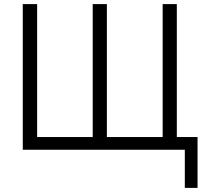

<svg xmlns="http://www.w3.org/2000/svg" viewBox="-20 -730 1003 936"><path d="M881 0H91V-710H161V-62H432V-710H501V-62H773V-710H842V-62H943V186H881Z"/></svg>

Font: Oxford Sans
Style: Regular
Weight: 400
Designer: Matt McInerney, Pablo Impallari, Rodrigo Fuenzalida
Foundry: Matt McInerney, Pablo Impallari, Rodrigo Fuenzalida
Version: Version 3.000g; ttfautohint (v1.5) -l 8 -r 28 -G 28 -x 14 -D